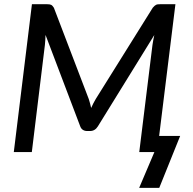

<svg xmlns="http://www.w3.org/2000/svg" viewBox="-20 -738 938 932"><path d="M854.5 -78 753 174H655.5L729.5 0H656L720 -519Q721.5 -529.5 723.8 -542.2Q726 -555 729 -568L455 -124.5Q441 -102 417 -102H403Q391 -102 382.2 -107.8Q373.5 -113.5 369.5 -124.5L201 -568.5Q200.5 -555.5 199.8 -543Q199 -530.5 198 -520.5L134.5 0H47L135 -717.5H209Q222 -717.5 228.2 -714.5Q234.5 -711.5 241.5 -700.5L411 -257Q414.5 -246.5 417.2 -235.8Q420 -225 422.5 -214Q427.5 -225 432.8 -235.8Q438 -246.5 444.5 -257L721.5 -700.5Q726 -706 729.8 -709.2Q733.5 -712.5 737.5 -714.5Q741.5 -716.5 746.2 -717Q751 -717.5 757.5 -717.5H831.5L752.5 -78Z"/></svg>

Font: Lato Medium
Style: Italic
Weight: 500
Italic angle: -7°
Designer: Lukasz Dziedzic
Foundry: tyPoland Lukasz Dziedzic
Version: Version 2.006; 2014-01-15